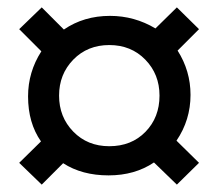

<svg xmlns="http://www.w3.org/2000/svg" viewBox="-20 -571 591 520"><path d="M151 -129 93 -71 32 -130 91 -188Q56 -238 56 -310Q56 -376 92 -432L32 -492L93 -551L153 -491Q207 -528 278 -528Q344 -528 401 -494L459 -551L519 -492L461 -434Q496 -379 496 -314Q496 -246 458 -190L519 -130L459 -71L397 -131Q345 -96 274 -96Q202 -96 151 -129ZM276 -175Q336 -175 374 -214Q412 -253 412 -312Q412 -370 373.5 -409.5Q335 -449 276 -449Q217 -449 178.5 -409.5Q140 -370 140 -312Q140 -254 178.5 -214.5Q217 -175 276 -175Z"/></svg>

Font: Hind Vadodara Medium
Style: Regular
Weight: 500
Designer: Hitesh Malaviya
Foundry: Indian Type Foundry
Version: Version 1.001;PS 1.0;hotconv 1.0.86;makeotf.lib2.5.63406; tt